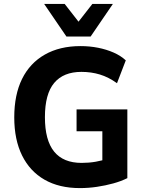

<svg xmlns="http://www.w3.org/2000/svg" viewBox="-20 -952 738 983"><path d="M389 11Q283 11 208 -32Q133 -75 93 -156Q53 -237 53 -351Q53 -467 93 -548Q133 -629 209.5 -672.5Q286 -716 392 -716Q439 -716 482 -707.5Q525 -699 561.5 -683Q598 -667 624 -643L579 -526Q536 -557 491.5 -570.5Q447 -584 397 -584Q305 -584 257.5 -527.5Q210 -471 210 -352Q210 -234 257 -176Q304 -118 398 -118Q435 -118 470 -124Q505 -130 539 -142L504 -89V-280H372V-392H632V-40Q600 -24 560 -13Q520 -2 476.5 4.5Q433 11 389 11ZM320 -765 206 -932H311L382 -841L453 -932H558L444 -765Z"/></svg>

Font: Nunito Sans 10pt SemiCondensed ExtraBold
Style: Regular
Weight: 800
Width: 4
Designer: Vernon Adams
Foundry: Vernon Adams
Version: Version 3.101;gftools[0.9.27]